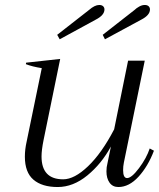

<svg xmlns="http://www.w3.org/2000/svg" viewBox="-20 -742 639 772"><path d="M220 -584 210 -602 338 -702Q361 -722 379 -722Q389 -722 394.5 -717Q400 -712 400 -704Q400 -681 365 -663ZM393 -602 521 -702Q528 -709 539.5 -715.5Q551 -722 562 -722Q572 -722 577.5 -717Q583 -712 583 -704Q583 -681 548 -663L402 -584ZM599 -136Q575 -73 537 -31.5Q499 10 456 10Q433 10 420.5 -7.5Q408 -25 408 -53Q408 -70 412 -85L426 -153Q388 -83 331 -36.5Q274 10 212 10Q149 10 114.5 -19.5Q80 -49 80 -112Q80 -141 87 -172L148 -468Q110 -474 84 -484L85 -490L222 -505L155 -178Q147 -138 147 -113Q147 -21 234 -21Q279 -21 334 -73.5Q389 -126 439 -222L495 -498H562L478 -88Q475 -73 475 -58Q475 -26 491 -26Q509 -26 539 -66Q569 -106 582 -145Z"/></svg>

Font: Trirong Light
Style: Italic
Weight: 300
Italic angle: -12°
Designer: Katatrad Team
Foundry: CadsonDemak
Version: Version 1.001